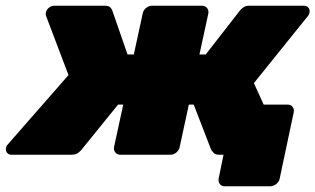

<svg xmlns="http://www.w3.org/2000/svg" viewBox="-36 -540 1100 670"><path d="M748 110Q737 110 731 102Q725 94 727 83L744 0H742L735 -175H968Q979 -175 985 -167Q991 -159 989 -148L940 83Q938 94 928 102Q918 110 907 110ZM4 0Q-6 0 -11.5 -7Q-17 -14 -15 -24Q-14 -29 -12 -32Q-10 -35 -8 -37L203 -278L126 -481Q125 -483 124 -487.5Q123 -492 124 -496Q126 -506 134.5 -513Q143 -520 153 -520H330Q344 -520 349.5 -513.5Q355 -507 356 -503L409 -350H431L462 -493Q464 -504 473.5 -512Q483 -520 494 -520H669Q680 -520 686.5 -512Q693 -504 691 -493L660 -350H682L801 -503Q804 -507 812 -513.5Q820 -520 833 -520H1025Q1035 -520 1040.5 -513Q1046 -506 1044 -496Q1043 -488 1036 -481L850 -250L947 -37Q948 -35 948.5 -32Q949 -29 948 -24Q947 -14 938 -7Q929 0 919 0H729Q714 0 708.5 -7.5Q703 -15 701 -17L640 -175H623L591 -27Q589 -16 579.5 -8Q570 0 559 0H384Q373 0 366.5 -8Q360 -16 362 -27L394 -175H376L248 -17Q247 -15 238 -7.5Q229 0 214 0Z"/></svg>

Font: Rubik Light Black
Style: Italic
Weight: 900
Italic angle: -12°
Version: Version 2.104